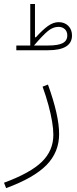

<svg xmlns="http://www.w3.org/2000/svg" viewBox="-99 -695 390 975"><path d="M73.7 -463.9Q118.7 -516.6 144.5 -537.6Q170.4 -558.6 197.3 -558.6Q217.8 -558.6 230.2 -546.9Q242.7 -535.2 242.7 -515.1Q242.7 -488.3 219.5 -476.1Q196.3 -463.9 145.5 -463.9ZM54.7 -463.9H-16.1V-439.9H145.5Q205.6 -439.9 236.1 -458.7Q266.6 -477.5 266.6 -514.6Q266.6 -544.9 247.8 -563.7Q229 -582.5 198.7 -582.5Q171.9 -582.5 144.5 -563Q117.2 -543.5 83.5 -505.9H78.6V-674.8H54.7ZM117.2 -254.9Q135.3 -205.1 147.2 -160.4Q159.2 -115.7 165.5 -78.1Q171.9 -40.5 171.9 -10.7Q171.9 69.8 113.5 126.7Q55.2 183.6 -78.6 232.9L-67.9 260.3Q73.2 208.5 137.2 143.1Q201.2 77.6 201.2 -14.2Q201.2 -62 187 -124.5Q172.9 -187 144.5 -265.6Z"/></svg>

Font: Estedad VF
Style: Regular
Weight: 100
Designer: Amin Abedi
Version: Version 7.3